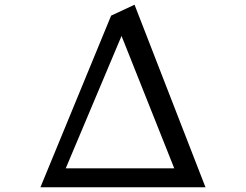

<svg xmlns="http://www.w3.org/2000/svg" viewBox="-20 -801 1040 812"><path d="M717 -89 494 -649 258 -89ZM849 -9H151L450 -735L549 -781Z"/></svg>

Font: Kaisei Tokumin Medium
Style: Regular
Weight: 500
Designer: Font-Kai, 金井和夫
Foundry: KAZUO KANAI
Version: Version 5.003